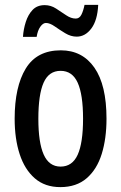

<svg xmlns="http://www.w3.org/2000/svg" viewBox="-20 -756 496 786"><path d="M416 -270Q416 -189 396.5 -126Q377 -63 335 -26.5Q293 10 227 10Q164 10 122.5 -26Q81 -62 60.5 -125Q40 -188 40 -270Q40 -401 85.5 -475.5Q131 -550 229 -550Q317 -550 366.5 -479Q416 -408 416 -270ZM137 -270Q137 -172 159 -123Q181 -74 228 -74Q276 -74 298 -122.5Q320 -171 320 -270Q320 -369 298 -417.5Q276 -466 228 -466Q180 -466 158.5 -417.5Q137 -369 137 -270ZM74 -605Q76 -636 85.5 -666Q95 -696 113.5 -715.5Q132 -735 163 -735Q188 -735 209.5 -721Q231 -707 251 -693.5Q271 -680 290 -680Q305 -680 313 -695.5Q321 -711 326 -736H382Q379 -673 354 -639.5Q329 -606 294 -606Q270 -606 247 -620Q224 -634 204 -648Q184 -662 168 -662Q156 -662 145 -646.5Q134 -631 130 -605Z"/></svg>

Font: Noto Sans Gurmukhi ExtraCondensed Medium
Style: Regular
Weight: 500
Width: 2
Designer: Jelle Bosma - Monotype Design Team
Foundry: Monotype Imaging Inc.
Version: Version 2.004; ttfautohint (v1.8.4.7-5d5b)